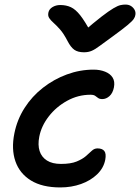

<svg xmlns="http://www.w3.org/2000/svg" viewBox="-20 -812 614 841"><path d="M244 9Q165 9 115.5 -21.5Q66 -52 47.5 -105.5Q29 -159 43 -228Q55 -288 87.5 -339Q120 -390 168 -427.5Q216 -465 273 -486Q330 -507 390 -507Q418 -507 440.5 -498Q463 -489 473.5 -472Q484 -455 479 -429Q474 -404 459.5 -391Q445 -378 428 -378Q416 -378 409.5 -383Q403 -388 396.5 -392.5Q390 -397 376 -397Q322 -397 274 -370.5Q226 -344 193.5 -302Q161 -260 152 -213Q145 -177 153.5 -150.5Q162 -124 185.5 -109Q209 -94 247 -94Q290 -94 315.5 -104.5Q341 -115 356 -128Q371 -141 382 -151.5Q393 -162 407 -162Q428 -162 437 -150.5Q446 -139 441 -112Q434 -76 405.5 -48.5Q377 -21 335 -6Q293 9 244 9ZM529 -792Q544 -792 554 -785.5Q564 -779 569.5 -769Q575 -759 573 -747Q572 -738 565.5 -728.5Q559 -719 538 -701.5Q517 -684 473 -652Q438 -627 417.5 -611.5Q397 -596 382 -589.5Q367 -583 348 -583Q321 -583 305.5 -594Q290 -605 276 -632Q259 -665 243 -683Q227 -701 214.5 -712Q202 -723 195.5 -733Q189 -743 192 -757Q195 -772 210 -781Q225 -790 244 -790Q270 -790 290.5 -780.5Q311 -771 331.5 -745Q352 -719 379 -669H340Q392 -714 424.5 -739Q457 -764 476.5 -775.5Q496 -787 507.5 -789.5Q519 -792 529 -792Z"/></svg>

Font: Shantell Sans Medium
Style: Italic
Weight: 500
Italic angle: -11°
Designer: Stephen Nixon, Anya Danilova, Shantell Martin
Foundry: Arrow Type
Version: Version 1.011;[c5ecc13dd]